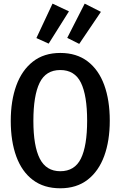

<svg xmlns="http://www.w3.org/2000/svg" viewBox="-20 -1010 655 1044"><path d="M576.9 -353.8Q576.9 -244.6 546.7 -161.8Q516.4 -79 456.4 -32.6Q396.4 13.8 307.7 13.8Q219 13.8 159 -31.3Q99 -76.4 68.7 -159Q38.5 -241.5 38.5 -352.8Q38.5 -462.1 68.7 -545.1Q99 -628.2 159 -675.1Q219 -722.1 307.7 -722.1Q396.4 -722.1 456.4 -676.4Q516.4 -630.8 546.7 -547.9Q576.9 -465.1 576.9 -353.8ZM453.8 -353.8Q453.8 -491.3 420 -560.3Q386.2 -629.2 307.7 -629.2Q229.2 -629.2 195.4 -559.7Q161.5 -490.3 161.5 -352.8Q161.5 -215.9 196.4 -147.4Q231.3 -79 307.7 -79Q386.2 -79 420 -147.9Q453.8 -216.9 453.8 -353.8ZM177.9 -803.1 265.6 -990.3 354.9 -948.2 244.6 -772.8ZM345.6 -804.1 440.5 -990.3 528.7 -945.6 410.8 -771.3Z"/></svg>

Font: Fira Code Medium
Style: Regular
Weight: 500
Designer: Carrois Corporate, Edenspiekermann AG, Nikita Prokopov
Foundry: Carrois Corporate, Edenspiekermann AG, Nikita Prokopov
Version: Version 6.002